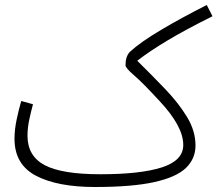

<svg xmlns="http://www.w3.org/2000/svg" viewBox="-20 -727 870 768"><path d="M360 21Q210 21 124 -24Q38 -69 38 -172Q38 -208 46.5 -248.5Q55 -289 65 -323L112 -310Q105 -285 97.5 -250.5Q90 -216 90 -184Q90 -103 158.5 -66.5Q227 -30 382 -30Q542 -30 627.5 -57.5Q713 -85 713 -147Q713 -185 689 -229Q665 -273 619 -322Q551 -396 516.5 -425.5Q482 -455 482 -466Q482 -502 500 -520Q541 -558 623.5 -607Q706 -656 807 -707L830 -662Q725 -610 651.5 -566Q578 -522 529 -484Q589 -425 642 -369.5Q695 -314 728.5 -258.5Q762 -203 762 -145Q762 -92 723.5 -55Q685 -18 596.5 1.5Q508 21 360 21Z"/></svg>

Font: Noto Sans Arabic SemCond Light
Style: Regular
Weight: 300
Width: 4
Designer: Monotype Design Team, Nadine Chahine, Nizar Qandah and Khaled Hosny
Foundry: Monotype Imaging Inc.
Version: Version 2.012; ttfautohint (v1.8.4.7-5d5b)